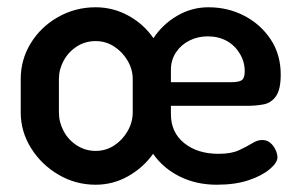

<svg xmlns="http://www.w3.org/2000/svg" viewBox="-20 -500 823 528"><path d="M243 8Q188 8 141 -19.5Q94 -47 65.5 -92.5Q37 -138 37 -191V-283Q37 -336 64.5 -381Q92 -426 139.5 -453Q187 -480 243 -480Q291 -480 333 -457Q375 -434 402 -395Q427 -433 467 -456.5Q507 -480 553 -480Q607 -480 652 -456.5Q697 -433 724.5 -391.5Q752 -350 752 -295Q752 -254 739 -235.5Q726 -217 705 -213Q684 -209 661 -209H450V-186Q450 -136 486.5 -106.5Q523 -77 581 -77Q616 -77 637.5 -87Q659 -97 673.5 -106Q688 -115 701 -115Q714 -115 723 -107.5Q732 -100 737.5 -88.5Q743 -77 743 -67Q743 -53 722 -35Q701 -17 664 -4.5Q627 8 576 8Q520 8 474.5 -14.5Q429 -37 401 -77Q374 -39 332.5 -15.5Q291 8 243 8ZM243 -85Q271 -85 294 -100Q317 -115 331 -139.5Q345 -164 345 -191V-283Q345 -309 331 -333Q317 -357 294 -372Q271 -387 243 -387Q214 -387 191 -372Q168 -357 155 -333Q142 -309 142 -283V-191Q142 -164 155 -139.5Q168 -115 191.5 -100Q215 -85 243 -85ZM450 -274H616Q638 -274 645.5 -280Q653 -286 653 -304Q653 -330 639.5 -352.5Q626 -375 603.5 -387.5Q581 -400 551 -400Q524 -400 501 -388.5Q478 -377 464 -356Q450 -335 450 -308Z"/></svg>

Font: Dosis SemiBold
Style: Regular
Weight: 600
Designer: EdgarTolentino, PabloImpallari, IginoMarini
Foundry: EdgarTolentino, PabloImpallari, IginoMarini
Version: Version 3.001; ttfautohint (v1.8.2)